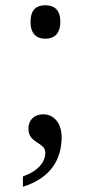

<svg xmlns="http://www.w3.org/2000/svg" viewBox="-20 -555 325 729"><path d="M152 -408C183 -408 209 -424 209 -472C209 -521 183 -535 152 -535C121 -535 96 -521 96 -472C96 -424 121 -408 152 -408ZM67 154C174 121 214 48 214 -34C214 -90 183 -121 144 -121C112 -121 88 -101 88 -66C88 -10 152 -15 152 24C152 61 125 94 67 115Z"/></svg>

Font: Noto Serif Bengali SemiCondensed
Style: Regular
Weight: 400
Width: 4
Designer: Juan Bruce, Universal Thirst, Indian Type Foundry and the Monotype Design Team.
Foundry: Monotype Imaging Inc.
Version: Version 2.003